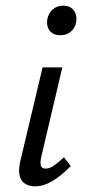

<svg xmlns="http://www.w3.org/2000/svg" viewBox="-20 -655 301 681"><path d="M104 6Q84 6 69.5 -3Q55 -12 50 -30.5Q45 -49 51 -79L131 -416H201L126 -97Q122 -78 125 -67.5Q128 -57 142 -57Q156 -57 171 -67.5Q186 -78 207 -97L231 -66Q198 -32 166 -13Q134 6 104 6ZM194 -530Q177 -530 165.5 -537.5Q154 -545 149.5 -558.5Q145 -572 148 -588Q152 -608 167 -621.5Q182 -635 204 -635Q221 -635 232 -627.5Q243 -620 248 -606.5Q253 -593 250 -576Q246 -555 231 -542.5Q216 -530 194 -530Z"/></svg>

Font: Ysabeau Infant Medium
Style: Italic
Weight: 500
Italic angle: -12°
Designer: Christian Thalmann (Catharsis Fonts)
Version: Version 2.001;gftools[0.9.30]; featfreeze: ss01,ss02,lnum